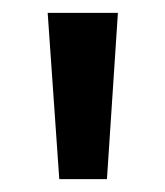

<svg xmlns="http://www.w3.org/2000/svg" viewBox="-20 -734 256 298"><path d="M163 -714 146 -456H72L54 -714Z"/></svg>

Font: Noto Sans Thai ExtCond Med
Style: Regular
Weight: 500
Width: 2
Designer: Monotype Design Team
Foundry: Monotype Imaging Inc.
Version: Version 2.002; ttfautohint (v1.8.4.7-5d5b)